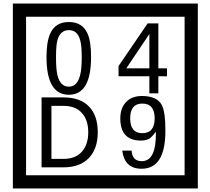

<svg xmlns="http://www.w3.org/2000/svg" viewBox="-20 -980 1195 1090"><path d="M1103 90H53V-960H1103ZM1028 15V-885H128V15ZM497 -656Q497 -442 371 -442Q244 -442 244 -656Q244 -744 265 -789Q294 -855 371 -855Q448 -855 477 -789Q497 -745 497 -656ZM444 -656Q444 -723 435 -752Q420 -809 371 -809Q322 -809 306 -752Q298 -723 298 -656Q298 -587 306 -553Q322 -488 371 -488Q419 -488 435 -554Q444 -587 444 -656ZM928 -547H879V-450H828V-547H653V-605L818 -847H879V-592H928ZM828 -592V-787L697 -592ZM535 -229Q535 -136 484.5 -83Q434 -30 340 -30H216V-427H340Q435 -427 485 -375.5Q535 -324 535 -229ZM481 -229Q481 -298 445 -338.5Q409 -379 341 -379H272V-78H341Q409 -78 445 -119Q481 -160 481 -229ZM919 -238Q919 -22 784 -22Q687 -22 674 -125H727Q731 -65 785 -65Q868 -65 865 -232Q844 -205 834 -197Q814 -182 780 -182Q663 -182 663 -308Q663 -366 695.5 -400.5Q728 -435 786 -435Q870 -435 898 -385Q919 -346 919 -238ZM858 -308Q858 -392 788 -392Q719 -392 719 -308Q719 -224 788 -224Q858 -224 858 -308Z"/></svg>

Font: Unicode BMP Fallback SIL
Style: Regular
Weight: 400
Foundry: NRSI, SIL International
Version: Version 5.1 Based on Unicode 5.1